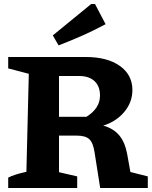

<svg xmlns="http://www.w3.org/2000/svg" viewBox="-20 -940 759 960"><path d="M632 -80 719 -58V0H481L453 -177Q446 -226 426.5 -244Q407 -262 364 -262H275V-79L366 -58V0H21V-52Q52 -68 112 -81L124 -571L21 -598V-655H409Q516 -655 579 -610.5Q642 -566 642 -490Q642 -429 601.5 -380.5Q561 -332 496 -312Q547 -298 576 -263.5Q605 -229 616 -169ZM376 -560H275V-356H412Q480 -398 480 -462Q480 -509 452.5 -534.5Q425 -560 376 -560ZM273 -713 244 -763 436 -920H455L508 -819Q450 -788 391.5 -762Q333 -736 273 -713Z"/></svg>

Font: Piazzolla SC
Style: Bold
Weight: 700
Designer: Juan Pablo del Peral
Foundry: Huerta Tipografica
Version: Version 1.330